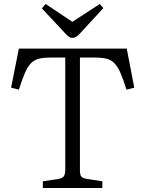

<svg xmlns="http://www.w3.org/2000/svg" viewBox="-20 -948 733 968"><path d="M196 0V-34L276 -46Q293 -49 301 -58.5Q309 -68 309 -95V-658H238Q202 -658 178 -652.5Q154 -647 137 -630Q120 -613 106 -581Q92 -549 75 -496L36 -506L75 -703H619L657 -506L618 -496Q601 -549 587 -581Q573 -613 556 -630Q539 -647 515 -652.5Q491 -658 455 -658H383V-91Q383 -67 389.5 -58.5Q396 -50 417 -46L496 -34V0ZM345 -757Q335 -757 327 -763Q319 -769 305 -784L191 -906L210 -928L345 -838L483 -928L501 -907L382 -778Q373 -768 364 -762.5Q355 -757 345 -757Z"/></svg>

Font: Literata 18pt Light
Style: Regular
Weight: 300
Designer: Latin by Veronika Burian and Jose Scaglione. Greek by Irene Vlachou. Cyrillic by Vera Evstafieva.
Foundry: TypeTogether
Version: Version 3.103;gftools[0.9.29]